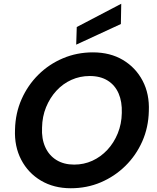

<svg xmlns="http://www.w3.org/2000/svg" viewBox="-20 -991 838 1023"><path d="M357 12Q267 12 198.5 -28.5Q130 -69 93 -140Q56 -211 60 -301Q62 -388 95 -462.5Q128 -537 184.5 -593Q241 -649 315.5 -680.5Q390 -712 475 -712Q567 -712 635 -671.5Q703 -631 740 -560.5Q777 -490 773 -399Q771 -312 738 -237.5Q705 -163 648 -107Q591 -51 517 -19.5Q443 12 357 12ZM375 -114Q427 -114 472 -134.5Q517 -155 552 -192.5Q587 -230 607.5 -280.5Q628 -331 629 -389Q631 -449 612 -493Q593 -537 554 -561.5Q515 -586 458 -586Q406 -586 360.5 -565.5Q315 -545 280.5 -507.5Q246 -470 225.5 -420Q205 -370 204 -311Q201 -252 221 -207.5Q241 -163 280.5 -138.5Q320 -114 375 -114ZM386 -753 389 -847 626 -971 624 -863Z"/></svg>

Font: DM Sans 17pt ExtraBold
Style: Italic
Weight: 800
Italic angle: -10°
Version: Version 4.004;gftools[0.9.30]